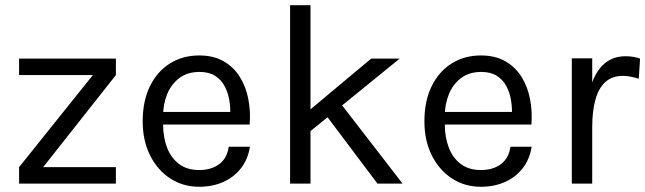

<svg xmlns="http://www.w3.org/2000/svg" viewBox="-20 -702 2467 734"><path d="M53 0V-63L335 -415H53V-478H423V-415L145 -63H423V0Z M741.5 12Q679.5 12 630.8 -19.8Q582 -51.5 553.8 -108Q525.5 -164.5 525.5 -238Q525.5 -316.5 553.5 -373Q581.5 -429.5 630.2 -459.8Q679 -490 741.5 -490Q796 -490 834.5 -468Q873 -446 896.5 -408.5Q920 -371 929.2 -323.8Q938.5 -276.5 934.5 -226H588.5V-274H883L860 -259Q861.5 -288.5 856.8 -318Q852 -347.5 839 -372.2Q826 -397 802.5 -412Q779 -427 742.5 -427Q696.5 -427 665.5 -403.5Q634.5 -380 619 -341.8Q603.5 -303.5 603.5 -259V-227Q603.5 -177 618.8 -137.5Q634 -98 664.5 -75Q695 -52 741.5 -52Q788 -52 818 -74.5Q848 -97 854.5 -141H935.5Q928 -93.5 901.5 -59.2Q875 -25 834 -6.5Q793 12 741.5 12Z M1089 0V-682H1167V0ZM1155 -274 1399 -478H1508L1155 -191ZM1423 0 1196 -302 1275 -316 1519 0Z M1818.5 12Q1756.5 12 1707.8 -19.8Q1659 -51.5 1630.8 -108Q1602.5 -164.5 1602.5 -238Q1602.5 -316.5 1630.5 -373Q1658.5 -429.5 1707.2 -459.8Q1756 -490 1818.5 -490Q1873 -490 1911.5 -468Q1950 -446 1973.5 -408.5Q1997 -371 2006.2 -323.8Q2015.5 -276.5 2011.5 -226H1665.5V-274H1960L1937 -259Q1938.5 -288.5 1933.8 -318Q1929 -347.5 1916 -372.2Q1903 -397 1879.5 -412Q1856 -427 1819.5 -427Q1773.5 -427 1742.5 -403.5Q1711.5 -380 1696 -341.8Q1680.5 -303.5 1680.5 -259V-227Q1680.5 -177 1695.8 -137.5Q1711 -98 1741.5 -75Q1772 -52 1818.5 -52Q1865 -52 1895 -74.5Q1925 -97 1931.5 -141H2012.5Q2005 -93.5 1978.5 -59.2Q1952 -25 1911 -6.5Q1870 12 1818.5 12Z M2166 0V-479H2244V0ZM2220 -216Q2220 -307 2237.5 -367.2Q2255 -427.5 2288.8 -457.2Q2322.5 -487 2371 -487Q2387 -487 2400.2 -484.8Q2413.5 -482.5 2427 -478L2422 -401Q2408 -405.5 2391.5 -408.8Q2375 -412 2362 -412Q2319.5 -412 2293.5 -387.8Q2267.5 -363.5 2255.8 -319.5Q2244 -275.5 2244 -216Z"/></svg>

Font: Karla
Style: Regular
Weight: 400
Designer: Jonathan Pinhorn
Version: Version 2.004;gftools[0.9.33]